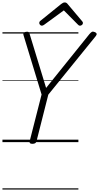

<svg xmlns="http://www.w3.org/2000/svg" viewBox="-20 -1162 810 1570"><path d="M245 14Q218 14 222 -5L320 -389L173 -872Q168 -886 174.5 -893.5Q181 -901 194 -902Q209 -904 214.5 -899Q220 -894 223 -882L357 -443L711 -883Q723 -897 731.5 -901.5Q740 -906 754 -900Q766 -896 769.5 -888Q773 -880 764 -868L375 -388L278 -5Q273 14 245 14ZM322 -952Q314 -952 307.5 -959Q301 -966 301 -974Q301 -980 302.5 -983Q304 -986 308 -990L480 -1129Q489 -1136 495.5 -1139Q502 -1142 510 -1142Q517 -1142 523 -1138.5Q529 -1135 534 -1128L652 -988Q656 -984 657 -980.5Q658 -977 658 -973Q658 -964 650 -958Q642 -952 635 -952Q629 -952 624.5 -954.5Q620 -957 616 -962L502 -1077L343 -961Q336 -956 331.5 -954Q327 -952 322 -952ZM0 378H621V388H0ZM0 -20H621V0H0ZM0 -505H621V-500H0ZM0 -898H621V-888H0Z"/></svg>

Font: Playwrite DE SAS Guides
Style: Regular
Weight: 400
Designer: Veronika Burian, José Scaglione
Foundry: TypeTogether
Version: Version 1.003